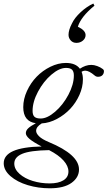

<svg xmlns="http://www.w3.org/2000/svg" viewBox="-82 -791 591 1056"><path d="M338.4 -555.2Q318.8 -555.2 306.9 -568.6Q294.9 -582 294.9 -599.6Q294.9 -626 313.5 -661.6Q328.1 -692.9 361.6 -723.9Q395 -754.9 431.2 -771.5L437.5 -759.8Q363.3 -699.2 346.2 -644Q388.7 -624 388.7 -598.1Q388.7 -580.1 373.8 -567.6Q358.9 -555.2 338.4 -555.2ZM191.9 244.6Q128.4 244.6 70.6 227.3Q12.7 210 -24.4 177.7Q-61.5 145.5 -61.5 106.9Q-61.5 19 147 14.6Q99.6 -10.3 79.8 -27.3Q60.1 -44.4 60.1 -58.6Q60.1 -72.8 72.8 -85Q85.4 -97.2 115.2 -113.3Q45.9 -122.6 45.9 -201.7Q45.9 -246.1 66.4 -290.8Q86.9 -335.4 119.6 -369.1Q152.3 -402.8 195.1 -423.8Q237.8 -444.8 280.3 -444.8Q334 -444.8 357.4 -413.1Q388.7 -434.1 420.4 -434.1Q435.5 -434.1 453.1 -427.5Q470.7 -420.9 481.4 -412.6Q489.7 -407.2 489.7 -399.9Q489.7 -386.2 481.2 -377.4Q472.7 -368.7 457 -368.7Q446.8 -368.7 439 -375.5Q407.7 -402.3 387.2 -402.3Q375.5 -402.3 366.7 -396Q374 -378.4 374 -354.5Q374 -311.5 354.7 -268.6Q335.4 -225.6 304.2 -192.4Q272.9 -159.2 231.4 -137Q189.9 -114.7 147.5 -112.3Q116.7 -93.8 116.7 -71.3Q116.7 -57.6 132.8 -41.5Q148.9 -25.4 186 -9.8Q352.5 59.1 352.5 141.1Q352.5 185.1 311.3 214.8Q270 244.6 191.9 244.6ZM141.6 -139.2Q177.7 -139.2 220.9 -176.3Q264.2 -213.4 294.2 -269.8Q324.2 -326.2 324.2 -376Q324.2 -397.9 314.2 -407.7Q304.2 -417.5 281.2 -417.5Q244.1 -417.5 200.7 -380.4Q157.2 -343.3 127.2 -287.1Q97.2 -231 97.2 -181.2Q97.2 -158.7 107.4 -148.9Q117.7 -139.2 141.6 -139.2ZM-3.4 108.4Q-3.4 139.6 25.4 165.3Q54.2 190.9 98.4 204.3Q142.6 217.8 190.4 217.8Q239.3 217.8 266.8 200.7Q294.4 183.6 294.4 152.3Q294.4 122.1 267.3 91.8Q240.2 61.5 188 34.7Q84 36.6 40.3 54.9Q-3.4 73.2 -3.4 108.4Z"/></svg>

Font: Elstob Light
Style: Italic
Weight: 300
Italic angle: -20°
Designer: Peter S. Baker
Version: Version 1.015